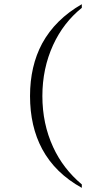

<svg xmlns="http://www.w3.org/2000/svg" viewBox="-20 -824 540 927"><path d="M375 -786.1V-803.7Q247.1 -730.5 183.6 -614.3Q125 -504.9 125 -360.4Q125 -213.9 183.6 -104.5Q246.1 11.7 375 83V66.4Q284.2 -9.8 236.3 -114.3Q184.6 -226.6 184.6 -360.4Q184.6 -493.2 236.3 -606.4Q286.1 -714.8 375 -786.1Z"/></svg>

Font: BatangChe
Style: Regular
Weight: 400
Monospace: yes
Version: Version 2.21